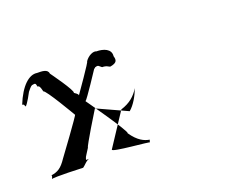

<svg xmlns="http://www.w3.org/2000/svg" viewBox="-52 -322 553 423"><g transform="rotate(-20 225.0 -110.0)"><path d="M4 -170C8 -172 10 -164 10 -164C15 -167 28 -192 28 -192C36 -202 38 -204 42 -204C50 -206 48 -200 50 -196C55 -199 58 -182 58 -182C63 -184 106 -110 106 -110C110 -112 48 -28 48 -28C36 -10 27 -4 10 -2C15 -4 10 6 10 6C15 3 83 6 83 6C88 3 96 -8 103 -8C92 -8 95 -7 96 -12C96 -14 102 -22 108 -32C107 -35 150 -105 152 -108L222 -76C234 -86 244 -104 250 -120C240 -104 228 -93 206 -86L156 -10C152 -4 245 2 240 4L242 -2C230 -4 216 -10 201 -32C206 -34 138 -130 138 -130C142 -132 180 -190 180 -190C186 -194 182 -193 184 -193C192 -196 192 -192 198 -188C210 -188 212 -183 216 -183C232 -186 233 -192 230 -202C232 -219 214 -225 198 -225C192 -228 179 -223 171 -211C176 -214 128 -146 128 -146C132 -149 120 -156 120 -156C125 -159 85 -214 85 -214C84 -225 70 -225 59 -225C41 -228 20 -210 4 -170Z"/></g></svg>

Font: Zinc
Style: Regular
Weight: 400
Version: Version 1